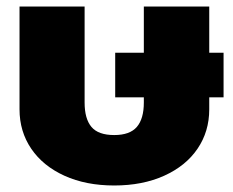

<svg xmlns="http://www.w3.org/2000/svg" viewBox="-20 -555 717 590"><path d="M40 -219V-535H240V-240Q240 -190 261 -165Q282 -140 331 -140Q379 -140 400.5 -165Q422 -190 422 -240V-256H334V-393H422V-535H623V-393H667V-256H623V-219Q623 -151 587 -98Q551 -45 484.5 -15Q418 15 331 15Q244 15 178 -15Q112 -45 76 -98Q40 -151 40 -219Z"/></svg>

Font: Prompt ExtraBold
Style: Regular
Weight: 800
Designer: Katatrad Team
Foundry: CadsonDemak
Version: Version 1.001